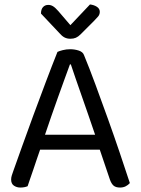

<svg xmlns="http://www.w3.org/2000/svg" viewBox="-20 -834 632 862"><path d="M428 -162H160Q153 -142 145 -118.5Q137 -95 129.5 -72.5Q122 -50 115 -30.5Q108 -11 104 2Q90 8 71 8Q55 8 42.5 -0.5Q30 -9 30 -28Q30 -37 33 -46.5Q36 -56 40 -67Q55 -109 78.5 -175Q102 -241 129.5 -315.5Q157 -390 185.5 -465.5Q214 -541 238 -601Q246 -605 262 -609Q278 -613 295 -613Q315 -613 333.5 -607Q352 -601 357 -587Q381 -529 408.5 -454.5Q436 -380 464 -302Q492 -224 517.5 -148.5Q543 -73 563 -12Q555 -3 544 2.5Q533 8 519 8Q500 8 490 -0.5Q480 -9 473 -29ZM294 -545Q283 -515 269 -476.5Q255 -438 240 -396Q225 -354 210 -311Q195 -268 182 -229H407Q392 -274 376 -319.5Q360 -365 345.5 -407Q331 -449 318.5 -484.5Q306 -520 298 -545ZM384 -814Q402 -812 415 -803.5Q428 -795 428 -781Q428 -769 420.5 -760Q413 -751 402 -740L342 -680Q331 -669 320.5 -664.5Q310 -660 296 -660Q281 -660 269.5 -666Q258 -672 247 -685L164 -773Q164 -792 173 -802Q182 -812 197 -812Q208 -812 218 -806Q228 -800 242 -784L296 -721Z"/></svg>

Font: Baloo 2
Style: Regular
Weight: 400
Designer: Sarang Kulkarni and Ek Type
Foundry: Ek Type
Version: Version 1.640;hotconv 1.0.111;makeotfexe 2.5.65597; ttfautoh